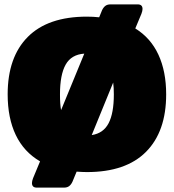

<svg xmlns="http://www.w3.org/2000/svg" viewBox="-20 -771 794 877"><path d="M126 65Q126 56 131 43L163 -34Q89 -77 52 -154.5Q15 -232 15 -340Q15 -510 107 -602.5Q199 -695 377 -695Q406 -695 433 -692L446 -724Q452 -737 461 -744Q470 -751 485 -751H609Q631 -751 631 -730Q631 -721 626 -708L598 -641Q668 -598 703.5 -521.5Q739 -445 739 -340Q739 -170 647 -77.5Q555 15 377 15Q360 15 330 13L311 59Q305 72 296 79Q287 86 272 86H148Q126 86 126 65ZM365 -526Q306 -522 280 -476Q254 -430 254 -340Q254 -294 259 -268ZM500 -340Q500 -370 497 -394L399 -154Q452 -162 476 -208Q500 -254 500 -340Z"/></svg>

Font: Mitr
Style: Bold
Weight: 700
Designer: Thanarat Vachiruckul
Foundry: Cadson Demak
Version: Version 1.003